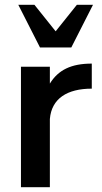

<svg xmlns="http://www.w3.org/2000/svg" viewBox="-20 -777 424 797"><path d="M187 -283C194 -368 259 -409 361 -409V-513C276 -513 222 -487 187 -430V-500H67V0H187ZM146 -580H276L366 -757H299L211 -647L123 -757H56Z"/></svg>

Font: Perun SemiBold
Style: Regular
Weight: 600
Foundry: Copyright (c) Stefan Peev, Context Ltd, 2016
Version: Version 1.089